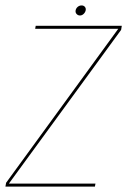

<svg xmlns="http://www.w3.org/2000/svg" viewBox="-38 -687 476 707"><path d="M-18 0H311.5L313.5 -11H-4.5V-12L408 -577L410.5 -592H93.5L91.5 -581H397.5L-15.5 -14ZM256.5 -630Q264 -630 270 -635.8Q276 -641.5 277.5 -649Q279 -656.5 274.5 -661.8Q270 -667 262.5 -667Q254.5 -667 248.2 -661.8Q242 -656.5 240.5 -649Q239 -641 244 -635.5Q249 -630 256.5 -630Z"/></svg>

Font: Anybody UltraCondensed Thin Thin
Style: Italic
Weight: 250
Italic angle: -10°
Version: Version 1.111